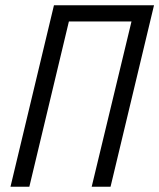

<svg xmlns="http://www.w3.org/2000/svg" viewBox="-20 -713 608 733"><path d="M20 0 186 -693H568L402 0H330L482 -631H243L92 0Z"/></svg>

Font: Ubuntu Sans Condensed
Style: Italic
Weight: 400
Width: 3
Italic angle: -13.5°
Designer: Dalton Maag Ltd
Foundry: Dalton Maag Ltd
Version: Version 1.006; ttfautohint (v1.8.4.7-5d5b)